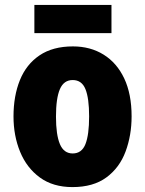

<svg xmlns="http://www.w3.org/2000/svg" viewBox="-20 -752 592 782"><path d="M516 -278Q516 -201 491.5 -135Q467 -69 413.5 -29.5Q360 10 275 10Q196 10 142.5 -29Q89 -68 62 -133.5Q35 -199 35 -278Q35 -361 61 -425.5Q87 -490 141 -526.5Q195 -563 277 -563Q348 -563 402 -529.5Q456 -496 486 -432.5Q516 -369 516 -278ZM208 -277Q208 -203 224 -165Q240 -127 276 -127Q313 -127 328 -165Q343 -203 343 -278Q343 -352 328 -389Q313 -426 276 -426Q240 -426 224 -389Q208 -352 208 -277ZM434 -732V-617H120V-732Z"/></svg>

Font: Noto Sans Tamil Condensed Black
Style: Regular
Weight: 900
Width: 3
Designer: Jelle Bosma - Monotype Design Team
Foundry: Monotype Imaging Inc.
Version: Version 2.004; ttfautohint (v1.8.4.7-5d5b)